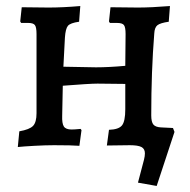

<svg xmlns="http://www.w3.org/2000/svg" viewBox="-20 -481 631 636"><path d="M437 124 457 48Q460 36 460 27Q460 12 448.5 6Q437 0 410 0L334 1L341 -51Q373 -52 384 -65.5Q395 -79 395 -119V-203L303 -204Q277 -204 188 -197L186 -98Q185 -72 191.5 -62Q198 -52 217 -52Q227 -52 247 -54L250 -50L243 2Q219 0 159 0Q131 0 94.5 2Q58 4 39 6L44 -46Q78 -52 89.5 -64Q101 -76 101 -106V-368Q101 -391 95.5 -398Q90 -405 74 -405H50L47 -410L52 -457L141 -456Q188 -456 246 -461L242 -409Q213 -405 205 -395.5Q197 -386 195 -356L190 -260L298 -258Q341 -258 395 -263L396 -368Q396 -391 390.5 -398Q385 -405 368 -405H344L341 -410L346 -457L437 -456Q481 -456 543 -461L539 -409Q511 -405 501.5 -397.5Q492 -390 491 -370Q481 -245 481 -99Q481 -77 488 -68.5Q495 -60 513 -59L553 -57L558 -44L499 135Z"/></svg>

Font: Alegreya Medium
Style: Regular
Weight: 500
Designer: Juan Pablo del Peral
Foundry: Huerta Tipografica
Version: Version 2.007; ttfautohint (v1.6)